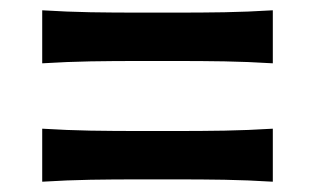

<svg xmlns="http://www.w3.org/2000/svg" viewBox="-20 -487 612 373"><path d="M62 -364V-467Q110.5 -464 156 -463.2Q201.5 -462.5 241 -462.5H331Q370.5 -462.5 416 -463.2Q461.5 -464 510 -467V-364Q461.5 -367 416 -367.8Q370.5 -368.5 331 -368.5H241Q201.5 -368.5 156 -367.8Q110.5 -367 62 -364ZM62 -134V-237Q110.5 -234 156 -233.2Q201.5 -232.5 241 -232.5H331Q370.5 -232.5 416 -233.2Q461.5 -234 510 -237V-134Q461.5 -137 416 -137.8Q370.5 -138.5 331 -138.5H241Q201.5 -138.5 156 -137.8Q110.5 -137 62 -134Z"/></svg>

Font: Commissioner Flair Medium
Style: Regular
Weight: 500
Designer: Kostas Bartsokas
Foundry: Kostas Bartsokas
Version: Version 1.000; ttfautohint (v1.8.3)